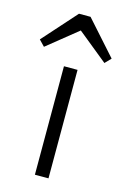

<svg xmlns="http://www.w3.org/2000/svg" viewBox="-149 -765 539 819"><g transform="rotate(15 120.5 -356.0)"><path d="M91 0V-479H151V0ZM95 -712H146L279 -563L254 -537L121 -645L-13 -537L-38 -563Z"/></g></svg>

Font: Zen Kaku Gothic New
Style: Regular
Weight: 400
Designer: Yoshimichi Ohira
Foundry: Positype
Version: Version 1.001